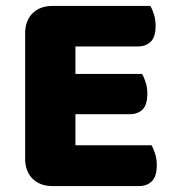

<svg xmlns="http://www.w3.org/2000/svg" viewBox="-20 -626 588 649"><path d="M65 -513Q65 -556 90 -581Q115 -606 158 -606H488Q495 -595 500.5 -577Q506 -559 506 -539Q506 -501 489.5 -485Q473 -469 446 -469H235V-376H460Q467 -365 472.5 -347.5Q478 -330 478 -310Q478 -272 462 -256Q446 -240 419 -240H235V-135H492Q499 -124 504.5 -106Q510 -88 510 -68Q510 -30 493.5 -13.5Q477 3 450 3H158Q115 3 90 -22Q65 -47 65 -90Z"/></svg>

Font: Baloo
Style: Regular
Weight: 400
Designer: Sarang Kulkarni and Ek Type
Foundry: Ek Type
Version: Version 1.100;PS 1.000;hotconv 1.0.88;makeotf.lib2.5.647800;